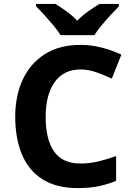

<svg xmlns="http://www.w3.org/2000/svg" viewBox="-20 -954 677 984"><path d="M393 -598Q306 -598 260 -533Q214 -468 214 -355Q214 -241 256.5 -178.5Q299 -116 393 -116Q437 -116 480.5 -126Q524 -136 575 -154V-27Q528 -8 482 1Q436 10 379 10Q269 10 197.5 -35.5Q126 -81 92 -163.5Q58 -246 58 -356Q58 -464 97 -547Q136 -630 210.5 -677Q285 -724 393 -724Q446 -724 499.5 -710.5Q553 -697 602 -674L553 -551Q513 -570 472.5 -584Q432 -598 393 -598ZM290 -774Q276 -797 253.5 -824Q231 -851 207.5 -877Q184 -903 165 -921V-934H264Q290 -918 320 -896.5Q350 -875 376 -848Q402 -875 433 -896.5Q464 -918 490 -934H589V-921Q571 -903 547 -877Q523 -851 500.5 -824Q478 -797 464 -774Z"/></svg>

Font: Noto Naskh Arabic
Style: Regular
Weight: 400
Designer: Monotype Design Team, David Williams, Mohamad Dakak and Nizar Qandah
Foundry: Monotype Imaging Inc.
Version: Version 2.013